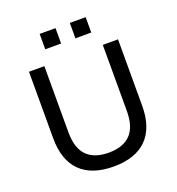

<svg xmlns="http://www.w3.org/2000/svg" viewBox="-158 -1025 1068 1161"><g transform="rotate(-20 376.0 -444.5)"><path d="M376 9Q236 9 162.5 -63.5Q89 -136 89 -278V-705H188V-279Q188 -177 236 -128.5Q284 -80 376 -80Q469 -80 516.5 -129Q564 -178 564 -279V-705H662V-278Q662 -137 589 -64Q516 9 376 9ZM422 -799V-898H524V-799ZM228 -799V-898H330V-799Z"/></g></svg>

Font: Nunito Sans 12pt ExtraLight 9pt Medium
Style: Regular
Weight: 500
Version: Version 3.101;gftools[0.9.27]